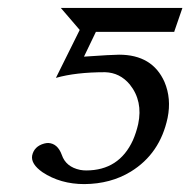

<svg xmlns="http://www.w3.org/2000/svg" viewBox="-20 -449 477 481"><path d="M326.2 -138.2Q338.4 -195.8 305.2 -237.3Q280.3 -267.1 243.2 -268.1Q169.9 -268.1 120.1 -253.9L179.7 -374L132.3 -429.2H437L417 -371.1L416.5 -369.1H220.2L190.4 -307.1Q261.2 -312 278.3 -312Q361.8 -312 392.1 -243.7Q409.7 -202.1 399.9 -153.8Q380.9 -64 307.6 -19Q257.3 11.7 191.4 12.2Q131.3 12.2 86.4 -17.6Q57.1 -38.1 60.5 -59.1Q65.4 -82.5 90.8 -89.4Q96.2 -90.8 101.1 -90.8Q124.5 -89.4 134.8 -61Q145 -30.8 180.7 -23.4Q188.5 -22 195.8 -22Q278.3 -22 313 -97.7Q321.3 -116.7 326.2 -138.2Z"/></svg>

Font: Linux Biolinum Capitals O
Style: Italic Samll Caps
Weight: 400
Italic angle: -12°
Designer: Philipp H. Poll
Foundry: Philipp H. Poll
Version: Version 0.6.2